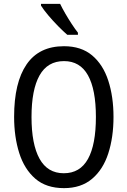

<svg xmlns="http://www.w3.org/2000/svg" viewBox="-20 -963 659 993"><path d="M567 -358Q567 -253 540 -169.5Q513 -86 456 -38Q399 10 311 10Q219 10 162.5 -39Q106 -88 79.5 -171.5Q53 -255 53 -359Q53 -536 117.5 -630Q182 -724 311 -724Q400 -724 456.5 -676.5Q513 -629 540 -546Q567 -463 567 -358ZM143 -358Q143 -217 184.5 -142Q226 -67 310 -67Q394 -67 435 -141Q476 -215 476 -358Q476 -500 435 -573.5Q394 -647 311 -647Q226 -647 184.5 -573Q143 -499 143 -358ZM291 -943Q302 -920 318 -892.5Q334 -865 351 -839Q368 -813 383 -794V-783H328Q308 -800 280.5 -828Q253 -856 229 -884.5Q205 -913 192 -934V-943Z"/></svg>

Font: Noto Sans Lao Condensed
Style: Regular
Weight: 400
Width: 3
Designer: Monotype Design Team
Foundry: Monotype Imaging Inc.
Version: Version 2.003; ttfautohint (v1.8.4.7-5d5b)